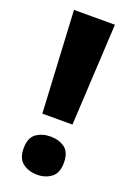

<svg xmlns="http://www.w3.org/2000/svg" viewBox="-141 -767 571 833"><g transform="rotate(20 144.0 -350.5)"><path d="M214 -244H75L50 -714H239ZM50 -75Q50 -124 77.5 -143.5Q105 -163 144 -163Q182 -163 209 -143.5Q236 -124 236 -75Q236 -28 209 -7.5Q182 13 144 13Q105 13 77.5 -7.5Q50 -28 50 -75Z"/></g></svg>

Font: Noto Sans ExtraBold
Style: Regular
Weight: 800
Designer: Monotype Design Team
Foundry: Monotype Imaging Inc.
Version: Version 2.007